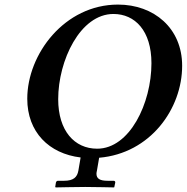

<svg xmlns="http://www.w3.org/2000/svg" viewBox="-20 -678 815 838"><path d="M412.7 10.5C635.9 -8.4 775 -202.8 775 -391C775 -555 652 -658 495 -658C262 -658 99 -442 99 -247C99 -101.4 193.9 -7.3 331.9 9.3L322 67C317 95 301 111 260 111H233C229 111 225 114 224 119L221 138L223 140C223 140 316 138 352 138C391 138 478 140 478 140L479 138L483 119C484 114 480 111 476 111H450C416 111 401 102 401 80C401 76 402 72 403 67ZM475 -617C569 -617 641 -544 641 -402C641 -227 546 -29 404 -29C305 -29 234 -107 234 -245C234 -414 330 -617 475 -617Z"/></svg>

Font: Linux Libertine O
Style: Bold Italic
Weight: 700
Italic angle: -11.5°
Designer: Philipp H. Poll
Foundry: Philipp H. Poll
Version: Version 4.1.0